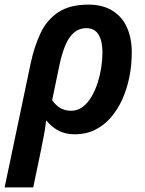

<svg xmlns="http://www.w3.org/2000/svg" viewBox="-50 -572 630 832"><path d="M83 -298Q99 -373 126.5 -430Q154 -487 203.5 -519.5Q253 -552 333 -552Q394 -552 436 -526.5Q478 -501 499.5 -454.5Q521 -408 521 -344Q521 -290 510.5 -238Q500 -186 480 -141.5Q460 -97 430 -62.5Q400 -28 361 -9Q322 10 274 10Q232 10 201.5 -7Q171 -24 150 -51Q146 -13 138.5 23.5Q131 60 123 101L94 240H-30ZM258 -92Q286 -92 308 -108.5Q330 -125 346.5 -153Q363 -181 373.5 -214.5Q384 -248 389 -282Q394 -316 394 -344Q394 -394 377 -422Q360 -450 324 -450Q294 -450 271.5 -431.5Q249 -413 233.5 -376.5Q218 -340 207 -287L176 -138Q190 -117 210.5 -104.5Q231 -92 258 -92Z"/></svg>

Font: Noto Sans Display SemiBold
Style: Italic
Weight: 600
Italic angle: -12°
Designer: Monotype Design Team
Foundry: Monotype Imaging Inc.
Version: Version 2.003